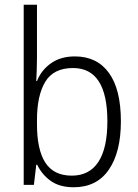

<svg xmlns="http://www.w3.org/2000/svg" viewBox="-20 -780 582 810"><path d="M136 -536Q136 -512 135 -484.5Q134 -457 133 -438H136Q154 -484 195 -513Q236 -542 296 -542Q389 -542 439.5 -472.5Q490 -403 490 -268Q490 -138 439 -64Q388 10 291 10Q232 10 194.5 -16.5Q157 -43 137 -85H133L123 0H80V-760H136ZM288 -493Q206 -493 171 -435Q136 -377 136 -274V-256Q136 -148 171.5 -93.5Q207 -39 283 -39Q357 -39 395 -97Q433 -155 433 -268Q433 -493 288 -493Z"/></svg>

Font: Noto Sans Gurmukhi SemiCondensed Light
Style: Regular
Weight: 300
Width: 4
Designer: Jelle Bosma - Monotype Design Team
Foundry: Monotype Imaging Inc.
Version: Version 2.004; ttfautohint (v1.8.4.7-5d5b)